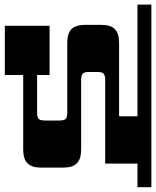

<svg xmlns="http://www.w3.org/2000/svg" viewBox="36 -718 662 815"><g transform="rotate(90 367.5 -311.0)"><path d="M655 -426H299Q280 -426 273 -419Q266 -412 266 -393V-357Q266 -338 273 -331Q280 -324 299 -324H595Q635 -324 653.5 -306Q672 -288 672 -248V-154Q672 -114 653.5 -96Q635 -78 595 -78H279V0H70V-190H279V-137H439Q458 -137 465 -143.5Q472 -150 472 -170V-232Q472 -252 465 -258.5Q458 -265 439 -265H142Q102 -265 84 -283Q66 -301 66 -341V-409Q66 -449 84 -467Q102 -485 142 -485H454V-563H-20V-622H755V-563H655Z"/></g></svg>

Font: Sarpanch ExtraBold
Style: Regular
Weight: 800
Designer: Manushi Parikh (Devanagari and Latin), Jyotish Sonowal (Devanagari)
Foundry: Indian Type Foundry
Version: Version 2.004;PS 1.0;hotconv 1.0.78;makeotf.lib2.5.61930; tt